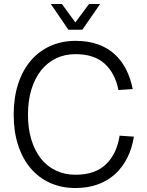

<svg xmlns="http://www.w3.org/2000/svg" viewBox="-20 -932 739 968"><path d="M361 16Q291 16 233.5 -9.5Q176 -35 135 -83Q94 -131 71.5 -199.5Q49 -268 49 -354Q49 -440 71.5 -509Q94 -578 135 -626Q176 -674 233.5 -700Q291 -726 361 -726Q423 -726 472 -709Q521 -692 556.5 -660Q592 -628 615 -583.5Q638 -539 649 -483L577 -478Q561 -562 508 -610.5Q455 -659 361 -659Q307 -659 263 -638Q219 -617 187.5 -577.5Q156 -538 138.5 -481.5Q121 -425 121 -354Q121 -283 138.5 -226.5Q156 -170 187.5 -131Q219 -92 263 -71.5Q307 -51 361 -51Q459 -51 514 -103.5Q569 -156 583 -248L655 -243Q646 -185 622 -137Q598 -89 561 -55Q524 -21 473.5 -2.5Q423 16 361 16ZM236 -912H292L360 -819L429 -912H485L395 -782H325Z"/></svg>

Font: Geist Light
Style: Regular
Weight: 400
Designer: Basement.studio, Andrés Briganti, Mateo Zaragoza
Foundry: Basement.studio, Vercel, Andrés Briganti, Guido Ferreyra, Mateo Zaragoza
Version: Version 1.401